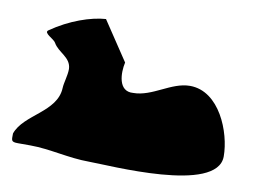

<svg xmlns="http://www.w3.org/2000/svg" viewBox="-68 -740 1043 787"><g transform="rotate(10 454.0 -346.0)"><path d="M19 -114C19 -86 15 -78 46 -78H97C179 -78 261 -54 346 -54C427 -54 886 -15 886 -171C886 -271 823 -432 700 -432C622 -432 555 -363 475 -363C412 -358 411 -436 421 -480L313 -642C252 -638 165 -609 88 -555C70 -542 117 -524 124 -510C144 -473 197 -463 199 -414C199 -386 188 -356 187 -333C183 -231 48 -198 19 -114Z"/></g></svg>

Font: Camosport
Style: Regular
Weight: 400
Version: Version 001.000